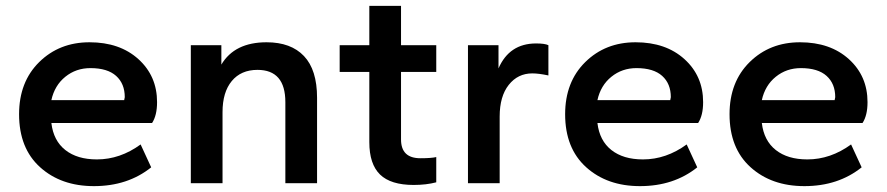

<svg xmlns="http://www.w3.org/2000/svg" viewBox="-20 -624 3020 654"><path d="M300 10Q188 10 116.5 -54.5Q45 -119 45 -235Q45 -345 113.5 -412.5Q182 -480 285 -480Q388 -480 451.5 -422.5Q515 -365 515 -276Q515 -231 498 -205H155Q162 -145 202.5 -113Q243 -81 310 -81Q389 -81 459 -132L495 -54Q415 10 300 10ZM288 -392Q239 -392 202.5 -362.5Q166 -333 155 -283H403Q405 -291 405 -293Q405 -339 375.5 -365.5Q346 -392 288 -392Z M1060 0H952V-276Q952 -386 857 -386Q801 -386 769.5 -348Q738 -310 738 -242V0H630V-470H734V-404Q779 -480 888 -480Q971 -480 1015.5 -433Q1060 -386 1060 -291Z M1389 6Q1311 6 1274.5 -29.5Q1238 -65 1238 -140V-379H1137V-470H1238V-604H1346V-470H1466V-379H1346V-149Q1346 -85 1412 -85Q1449 -85 1466 -89V-3Q1432 6 1389 6Z M1682 0H1574V-470H1678V-391Q1715 -476 1806 -476Q1836 -476 1848 -470V-367Q1815 -374 1793 -374Q1744 -374 1713 -335Q1682 -296 1682 -227Z M2160 10Q2048 10 1976.5 -54.5Q1905 -119 1905 -235Q1905 -345 1973.5 -412.5Q2042 -480 2145 -480Q2248 -480 2311.5 -422.5Q2375 -365 2375 -276Q2375 -231 2358 -205H2015Q2022 -145 2062.5 -113Q2103 -81 2170 -81Q2249 -81 2319 -132L2355 -54Q2275 10 2160 10ZM2148 -392Q2099 -392 2062.5 -362.5Q2026 -333 2015 -283H2263Q2265 -291 2265 -293Q2265 -339 2235.5 -365.5Q2206 -392 2148 -392Z M2720 10Q2608 10 2536.5 -54.5Q2465 -119 2465 -235Q2465 -345 2533.5 -412.5Q2602 -480 2705 -480Q2808 -480 2871.5 -422.5Q2935 -365 2935 -276Q2935 -231 2918 -205H2575Q2582 -145 2622.5 -113Q2663 -81 2730 -81Q2809 -81 2879 -132L2915 -54Q2835 10 2720 10ZM2708 -392Q2659 -392 2622.5 -362.5Q2586 -333 2575 -283H2823Q2825 -291 2825 -293Q2825 -339 2795.5 -365.5Q2766 -392 2708 -392Z"/></svg>

Font: Celebes SemiBold
Style: Regular
Weight: 600
Designer: Anugrah Pasau
Foundry: Lafontype
Version: Version 1.000